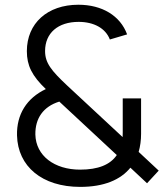

<svg xmlns="http://www.w3.org/2000/svg" viewBox="-20 -754 692 790"><path d="M585 0 633 -52 550.5 -129C557 -151.5 560.5 -177 560.5 -203.5V-349H485V-209.5C485 -203 484.5 -196.5 484.5 -190L257 -401.5C191 -463.5 165.5 -495 165.5 -544C165.5 -618 218.5 -664 303.5 -664C366.5 -664 414.5 -637.5 432 -591.5L503 -612.5C475 -689 400.5 -734.5 302.5 -734.5C175 -734.5 90.5 -658 90.5 -543.5C90.5 -484.5 111.5 -442 168.5 -387.5C89.5 -350 48 -283 50 -197C53 -69 153.5 15 310 15C407.5 15 476 -14 516.5 -64ZM309.5 -56C204 -56 127.5 -113 125.5 -200.5C124.5 -267 158 -315.5 224 -336L460.5 -116C433.5 -76 383.5 -56 309.5 -56Z"/></svg>

Font: Vela Sans
Style: Regular
Weight: 400
Designer: Principal design: Mikhail Sharanda - project Manrope.
Design modification: Ravid Balaliev
Foundry: Mikhail Sharanda
Version: Version 1.001